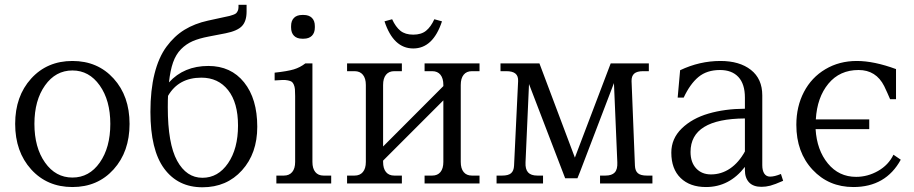

<svg xmlns="http://www.w3.org/2000/svg" viewBox="-20 -773 3850 809"><path d="M444.8 -251Q444.8 -350.1 400.1 -413.1Q355.5 -476.1 285.2 -476.1Q214.4 -476.1 169.7 -413.1Q125 -350.1 125 -251Q125 -151.4 169.7 -88.1Q214.4 -24.9 285.2 -24.9Q356 -24.9 400.4 -88.1Q444.8 -151.4 444.8 -251ZM43.9 -251Q43.9 -367.7 111.3 -441.9Q178.7 -516.1 285.2 -516.1Q391.6 -516.1 458.7 -442.1Q525.9 -368.2 525.9 -251Q525.9 -133.8 458.7 -59.3Q391.6 15.1 285.2 15.1Q178.7 15.1 111.3 -59.3Q43.9 -133.8 43.9 -251Z M859.9 -619.1Q818.8 -611.3 791.5 -599.4Q764.2 -587.4 742.7 -565.7Q721.2 -543.9 709.2 -510Q697.3 -476.1 691.9 -425.8Q754.9 -495.1 857.9 -495.1Q953.1 -495.1 1008.5 -426Q1064 -356.9 1064 -238.8Q1064 -126.5 999.5 -55.2Q935.1 16.1 833 16.1Q730 16.1 671.9 -62.5Q613.8 -141.1 613.8 -301.8Q613.8 -393.1 631.1 -462.2Q648.4 -531.2 681.4 -576.2Q714.4 -621.1 757.3 -647.5Q800.3 -673.8 856 -686L925.8 -701.2Q940.4 -704.1 947 -705.8Q953.6 -707.5 962.6 -710.7Q971.7 -713.9 975.3 -717.5Q979 -721.2 981.9 -727.5Q984.9 -733.9 984.9 -742.2V-752.9H1019V-724.1Q1019 -683.6 999.5 -663.1Q980 -642.6 930.7 -632.8ZM687 -320.8Q687 -167.5 726.3 -95.7Q765.6 -23.9 833 -23.9Q898.9 -23.9 940.9 -85.2Q982.9 -146.5 982.9 -244.1Q982.9 -340.3 941.2 -393.1Q899.4 -445.8 828.6 -445.8Q732.4 -445.8 688 -369.1Q687 -354 687 -320.8Z M1296.4 -90.8Q1296.4 -63 1308.6 -48.1Q1320.8 -33.2 1343.3 -33.2H1375.5V0H1144.5V-33.2H1176.3Q1198.7 -33.2 1211.2 -48.1Q1223.6 -63 1223.6 -90.8V-368.2Q1223.6 -386.2 1222.7 -397Q1221.7 -407.7 1218 -416.3Q1214.4 -424.8 1209.2 -428.5Q1204.1 -432.1 1193.1 -434.3Q1182.1 -436.5 1170.2 -436Q1158.2 -435.5 1137.2 -434.1V-466.8Q1191.4 -472.7 1218 -480.7Q1244.6 -488.8 1266.6 -505.9H1296.4ZM1206.5 -657.2V-663.1Q1206.5 -685.5 1218.8 -697.8Q1231 -710 1253.4 -710H1259.3Q1281.7 -710 1294.2 -697.8Q1306.6 -685.5 1306.6 -663.1V-657.2Q1306.6 -634.8 1294.2 -622.3Q1281.7 -609.9 1259.3 -609.9H1253.4Q1231 -609.9 1218.8 -622.3Q1206.5 -634.8 1206.5 -657.2Z M1594.2 -90.8Q1594.2 -63 1606.4 -48.1Q1618.7 -33.2 1641.1 -33.2H1673.3V0H1442.4V-33.2H1474.1Q1496.6 -33.2 1509 -48.1Q1521.5 -63 1521.5 -90.8V-415Q1521.5 -442.9 1509 -458Q1496.6 -473.1 1474.1 -473.1H1442.4V-505.9H1673.3V-473.1H1641.1Q1618.7 -473.1 1606.4 -458Q1594.2 -442.9 1594.2 -415V-155.8L1848.1 -410.2V-415Q1848.1 -442.9 1835.9 -458Q1823.7 -473.1 1801.3 -473.1H1769V-505.9H2000.5V-473.1H1968.3Q1945.8 -473.1 1933.6 -458Q1921.4 -442.9 1921.4 -415V-90.8Q1921.4 -63 1933.6 -48.1Q1945.8 -33.2 1968.3 -33.2H2000.5V0H1769V-33.2H1801.3Q1823.7 -33.2 1835.9 -48.1Q1848.1 -63 1848.1 -90.8V-350.1L1594.2 -96.2ZM1600.1 -683.1Q1637.7 -568.8 1721.2 -568.8Q1804.7 -568.8 1842.3 -683.1L1810.1 -691.9Q1795.4 -659.7 1775.1 -643.3Q1754.9 -627 1721.2 -627Q1687.5 -627 1667.2 -643.3Q1647 -659.7 1632.3 -691.9Z M2361.3 -22 2209 -418.9 2194.3 -88.9Q2192.9 -60.1 2205.1 -46.6Q2217.3 -33.2 2244.1 -33.2H2268.1V0H2072.3V-33.2H2096.2Q2122.1 -33.2 2133.5 -43.2Q2145 -53.2 2146 -75.2L2163.1 -431.2Q2164.1 -452.6 2151.9 -462.9Q2139.6 -473.1 2113.3 -473.1H2088.9V-505.9H2252.9L2402.3 -108.9L2553.2 -505.9H2713.9V-473.1H2689.9Q2664.1 -473.1 2652.3 -462.9Q2640.6 -452.6 2641.1 -431.2L2655.3 -75.2Q2656.2 -53.2 2667.7 -43.2Q2679.2 -33.2 2705.1 -33.2H2729V0H2508.3V-33.2H2531.2Q2558.1 -33.2 2570.3 -46.4Q2582.5 -59.6 2581.1 -88.9L2566.9 -422.9L2424.3 -49.8L2413.1 -22Z M3015.6 -516.1Q3096.2 -516.1 3144 -478.5Q3191.9 -440.9 3191.9 -371.1V-77.1Q3191.9 -54.2 3200.4 -41.5Q3209 -28.8 3224.6 -28.8Q3243.7 -28.8 3270.5 -40L3279.8 -11.2Q3244.6 4.4 3225.8 9.3Q3207 14.2 3188.5 14.2Q3153.8 14.2 3136.2 -4.6Q3118.7 -23.4 3118.7 -56.2V-69.8Q3053.2 15.1 2954.6 15.1Q2887.2 15.1 2847.9 -22.9Q2808.6 -61 2808.6 -129.9Q2808.6 -189 2852.5 -231.7Q2896.5 -274.4 2965.3 -294.4Q3034.2 -314.5 3118.7 -314.9V-361.8Q3118.7 -418.9 3091.3 -448.5Q3064 -478 3013.7 -478Q2958.5 -478 2923.1 -448.7Q2887.7 -419.4 2860.8 -361.8H2835.4L2845.7 -477.1Q2927.7 -516.1 3015.6 -516.1ZM2889.6 -132.8Q2889.6 -88.9 2913.3 -63.5Q2937 -38.1 2975.6 -38.1Q3019.5 -38.1 3056.2 -63Q3092.8 -87.9 3118.7 -134.8V-273.9Q2889.6 -272.5 2889.6 -132.8Z M3730.5 -355Q3719.2 -381.8 3705.6 -410.2Q3671.4 -478 3597.7 -478Q3518.1 -478 3470.5 -420.4Q3422.9 -362.8 3417.5 -270H3642.6V-229H3416.5Q3421.9 -140.6 3468.3 -84.2Q3514.6 -27.8 3587.4 -27.8Q3635.7 -27.8 3679.7 -52.7Q3723.6 -77.6 3744.6 -121.1L3775.4 -100.1Q3712.4 15.1 3575.7 15.1Q3471.7 15.1 3403.6 -58.1Q3335.4 -131.3 3335.4 -247.1Q3335.4 -324.2 3367.4 -385.5Q3399.4 -446.8 3457.8 -481.4Q3516.1 -516.1 3590.3 -516.1Q3662.6 -516.1 3755.4 -481.9V-355Z"/></svg>

Font: LT Superior Serif
Style: Regular
Weight: 400
Designer: Daniel Lyons
Foundry: LyonsType
Version: Version 2.120;FEAKit 1.0